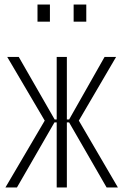

<svg xmlns="http://www.w3.org/2000/svg" viewBox="-20 -830 546 850"><path d="M4 0 178 -296 12 -578H63L222 -301H231V-578H276V-301H286L443 -578H494L329 -296L502 0H452L286 -288H276V0H231V-288H221L55 0ZM306 -734V-810H362V-734ZM146 -734V-810H201V-734Z"/></svg>

Font: Oswald ExtraLight
Style: Regular
Weight: 250
Designer: Vernon Adams
Foundry: Vernon Adams
Version: Version 4.103;gftools[0.9.33.dev8+g029e19f]